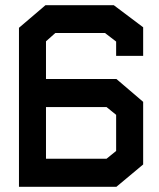

<svg xmlns="http://www.w3.org/2000/svg" viewBox="-20 -720 611 739"><path d="M428 -1H53V-613L155 -700H418L531 -615V-505H427V-560L384 -593H193L157 -561V-416H428L531 -328V-87ZM427 -278 390 -308H157V-109H390L427 -139Z"/></svg>

Font: Turret Road ExtraBold
Style: Regular
Weight: 800
Designer: Noponies
Foundry: Noponies
Version: Version 1.001; ttfautohint (v1.8)